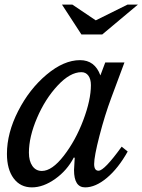

<svg xmlns="http://www.w3.org/2000/svg" viewBox="-20 -800 616 830"><path d="M332 -488Q283 -488 229 -430Q175 -372 140 -290Q105 -208 105 -140Q105 -104 120 -82.5Q135 -61 161 -61Q205 -61 256 -127Q307 -193 340 -280.5Q373 -368 373 -432Q373 -458 362 -473Q351 -488 332 -488ZM414 -474 435 -530H518L461 -377Q433 -302 410 -213Q387 -124 387 -91Q387 -62 406 -62Q431 -62 506 -166L532 -145Q491 -72 442 -31Q393 10 348 10Q300 10 300 -65L303 -118L299 -119Q270 -63 218.5 -26.5Q167 10 118 10Q68 10 39 -29Q10 -68 10 -135Q10 -225 58.5 -320Q107 -415 181.5 -477.5Q256 -540 326 -540Q390 -540 414 -474ZM422 -651H332L248 -780H293L394 -712L531 -780H576Z"/></svg>

Font: Libre Baskerville
Style: Italic
Weight: 400
Italic angle: -15°
Designer: Pablo Impallari, Rodrigo Fuenzalida
Foundry: Pablo Impallari, Rodrigo Fuenzalida
Version: Version 1.051;Glyphs 3.2.3 (3260)